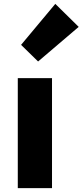

<svg xmlns="http://www.w3.org/2000/svg" viewBox="-20 -973 427 993"><path d="M72 -569H249V0H72ZM89 -741 266 -953 387 -834 177 -655Z"/></svg>

Font: Source Han Sans CN Heavy
Style: Bold
Weight: 900
Designer: Ryoko NISHIZUKA (kana & ideographs); Paul D. Hunt (Latin, Greek & Cyrillic); Wenlong ZHANG (bopomofo); Sandoll Communica
Foundry: Adobe Systems Incorporated
Version: Version 1.000;PS 1;hotconv 1.0.78;makeotf.lib2.5.61930